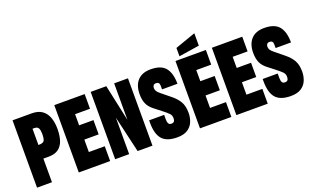

<svg xmlns="http://www.w3.org/2000/svg" viewBox="-99 -1502 3325 2041"><g transform="rotate(-20 1564.0 -481.5)"><path d="M38.1 0V-761.7H255.4Q326.7 -761.7 370.8 -730.5Q415 -699.2 435.5 -643.3Q456.1 -587.4 456.1 -512.2Q456.1 -439.9 438.5 -384.8Q420.9 -329.6 379.6 -298.3Q338.4 -267.1 267.1 -267.1H207V0ZM207 -421.4H216.8Q264.6 -421.4 275.4 -446.8Q286.1 -472.2 286.1 -515.1Q286.1 -554.7 275.6 -579.8Q265.1 -605 226.1 -605H207Z M510.3 0V-761.7H854V-595.7H685.1V-469.7H847.2V-308.1H685.1V-167.5H865.2V0Z M921.9 0V-761.7H1098.6L1187.5 -348.6V-761.7H1343.8V0H1175.8L1080.1 -412.6V0Z M1624 7.8Q1506.3 7.8 1454.3 -50.8Q1402.3 -109.4 1402.3 -237.3V-265.1H1572.3V-213.9Q1572.3 -184.1 1581.3 -167.2Q1590.3 -150.4 1612.8 -150.4Q1636.2 -150.4 1645.3 -162.8Q1654.3 -175.3 1654.3 -199.2Q1654.3 -231 1633.1 -252.9Q1611.8 -274.9 1563 -312.5L1488.8 -370.1Q1441.4 -406.7 1421.9 -451.2Q1402.3 -495.6 1402.3 -559.1Q1402.3 -658.2 1453.4 -713.9Q1504.4 -769.5 1601.1 -769.5Q1719.2 -769.5 1768.8 -708Q1818.4 -646.5 1818.4 -527.3H1644V-569.3Q1644 -611.3 1605 -611.3Q1585.4 -611.3 1576.2 -599.9Q1566.9 -588.4 1566.9 -570.3Q1566.9 -552.2 1575.4 -536.4Q1584 -520.5 1615.2 -495.1L1714.4 -414.6Q1768.6 -370.6 1796.4 -322.3Q1824.2 -273.9 1824.2 -196.8Q1824.2 -143.1 1804.9 -96.2Q1785.6 -49.3 1741.7 -20.8Q1697.8 7.8 1624 7.8Z M1881.3 0V-761.7H2225.1V-595.7H2056.2V-469.7H2218.3V-308.1H2056.2V-167.5H2236.3V0ZM1938.5 -794.4V-888.7L2170.4 -970.7V-830.6Z M2293 0V-761.7H2636.7V-595.7H2467.8V-469.7H2629.9V-308.1H2467.8V-167.5H2647.9V0Z M2908.7 7.8Q2791 7.8 2739 -50.8Q2687 -109.4 2687 -237.3V-265.1H2856.9V-213.9Q2856.9 -184.1 2866 -167.2Q2875 -150.4 2897.5 -150.4Q2920.9 -150.4 2929.9 -162.8Q2939 -175.3 2939 -199.2Q2939 -231 2917.7 -252.9Q2896.5 -274.9 2847.7 -312.5L2773.4 -370.1Q2726.1 -406.7 2706.5 -451.2Q2687 -495.6 2687 -559.1Q2687 -658.2 2738 -713.9Q2789.1 -769.5 2885.7 -769.5Q3003.9 -769.5 3053.5 -708Q3103 -646.5 3103 -527.3H2928.7V-569.3Q2928.7 -611.3 2889.6 -611.3Q2870.1 -611.3 2860.8 -599.9Q2851.6 -588.4 2851.6 -570.3Q2851.6 -552.2 2860.1 -536.4Q2868.7 -520.5 2899.9 -495.1L2999 -414.6Q3053.2 -370.6 3081.1 -322.3Q3108.9 -273.9 3108.9 -196.8Q3108.9 -143.1 3089.6 -96.2Q3070.3 -49.3 3026.4 -20.8Q2982.4 7.8 2908.7 7.8Z"/></g></svg>

Font: Anton SC
Style: Regular
Weight: 400
Designer: Vernon Adams
Foundry: Vernon Adams
Version: Version 2.116; ttfautohint (v1.8.4.7-5d5b)